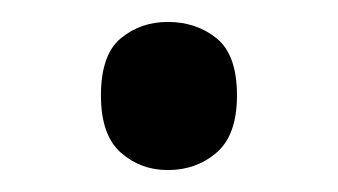

<svg xmlns="http://www.w3.org/2000/svg" viewBox="-20 -440 308 175"><path d="M72 -353Q72 -390 90 -405Q108 -420 133 -420Q159 -420 177.5 -405Q196 -390 196 -353Q196 -317 177.5 -301Q159 -285 133 -285Q108 -285 90 -301Q72 -317 72 -353Z"/></svg>

Font: Noto Sans Anatolian Hieroglyphs
Style: Regular
Weight: 400
Designer: Monotype Design Team
Foundry: Monotype Imaging Inc.
Version: Version 2.001; ttfautohint (v1.8.4.7-5d5b)